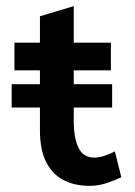

<svg xmlns="http://www.w3.org/2000/svg" viewBox="-20 -586 441 625"><path d="M272 19Q223 19 186.5 0Q150 -19 130 -59Q110 -99 110 -162V-357H27V-447H110V-533L220 -566V-447H341V-357H220V-194Q220 -137 235.5 -105Q251 -73 287 -73Q315 -73 354 -93L375 -9Q352 2 325.5 10.5Q299 19 272 19ZM18 -312H345V-236H18Z"/></svg>

Font: Podkova
Style: Bold
Weight: 700
Designer: Ilya Yudin
Foundry: Cyreal (www.cyreal.org)
Version: Version 2.102; ttfautohint (v1.8.1.43-b0c9)